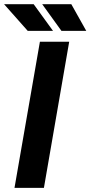

<svg xmlns="http://www.w3.org/2000/svg" viewBox="-51 -914 440 934"><path d="M285.6 -710.9 162.6 0H19.5L143.1 -710.9ZM207 -763.7 112.8 -893.6H-31.2L84 -763.7ZM368.7 -763.7 295.9 -893.6H154.3L248 -763.7Z"/></svg>

Font: Roboto
Style: Bold Italic
Weight: 700
Italic angle: -12°
Designer: Christian Robertson
Foundry: Google
Version: Version 3.0